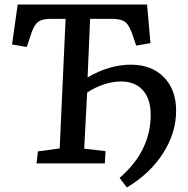

<svg xmlns="http://www.w3.org/2000/svg" viewBox="-20 -720 830 846"><path d="M147 -53 243 -66 269 -637H208Q179 -637 162 -631Q145 -625 134 -608Q123 -591 113 -558L98 -513L33 -524L58 -700H628L643 -530L580 -519L567 -558Q552 -606 533.5 -621.5Q515 -637 474 -637H377L366 -379Q462 -435 556 -435Q648 -435 702 -380Q756 -325 756 -232Q756 -134 698 -44Q640 46 539 106L507 64Q577 3 610.5 -66.5Q644 -136 644 -213Q644 -284 609.5 -322.5Q575 -361 513 -361Q477 -361 437.5 -348Q398 -335 364 -312L351 -65L445 -54L442 0H141Z"/></svg>

Font: Literata 12pt Medium
Style: Italic
Weight: 500
Italic angle: -2°
Designer: Latin by Veronika Burian and Jose Scaglione. Greek by Irene Vlachou. Cyrillic by Vera Evstafieva
Foundry: TypeTogether
Version: Version 3.002